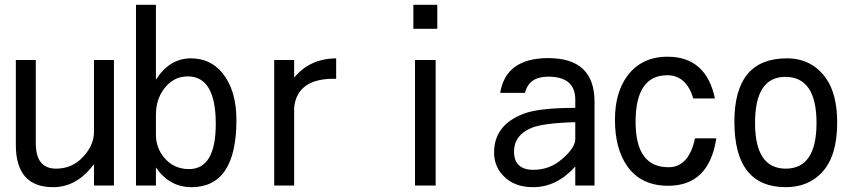

<svg xmlns="http://www.w3.org/2000/svg" viewBox="-20 -776 3540 799"><path d="M454.1 -526.4V-3.9H371.1V-92.8Q299.8 2.9 201.2 2.9Q45.9 2.9 45.9 -172.9V-526.4H128.9V-180.7Q128.9 -74.2 212.9 -74.2Q270.5 -74.2 311.5 -109.4Q371.1 -163.1 371.1 -227.5V-526.4Z M545.9 -3.9V-755.9H628.9V-444.3Q685.5 -533.2 774.4 -533.2Q854.5 -533.2 904.3 -473.6Q963.9 -401.4 963.9 -276.4Q963.9 2.9 776.4 2.9Q685.5 2.9 628.9 -79.1V-3.9ZM628.9 -298.8V-215.8Q628.9 -161.1 663.1 -120.1Q703.1 -72.3 766.6 -72.3Q877.9 -72.3 877.9 -260.7Q877.9 -458 761.7 -458Q710.9 -458 675.8 -421.9Q628.9 -373 628.9 -298.8Z M1121.1 -3.9V-526.4H1204.1V-453.1Q1269.5 -532.2 1378.9 -533.2V-448.2Q1217.8 -452.1 1204.1 -329.1V-3.9Z M1707 -3.9V-526.4H1793V-3.9ZM1799.8 -755.9V-656.2H1700.2V-755.9Z M2374 -327.1V-361.3Q2374 -457 2261.7 -457Q2180.7 -457 2165 -389.6H2061.5Q2085 -534.2 2261.7 -534.2Q2454.1 -534.2 2454.1 -352.5V-3.9H2374V-83Q2296.9 2.9 2198.2 2.9Q2117.2 2.9 2072.3 -46.9Q2036.1 -85.9 2036.1 -141.6Q2036.1 -255.9 2159.2 -302.7Q2222.7 -327.1 2374 -327.1ZM2374 -267.6Q2238.3 -263.7 2190.4 -243.2Q2119.1 -212.9 2119.1 -145.5Q2119.1 -69.3 2200.2 -69.3Q2267.6 -69.3 2319.3 -114.3Q2374 -161.1 2374 -197.3Z M2955.1 -366.2H2865.2Q2835.9 -462.9 2756.8 -462.9Q2625 -462.9 2625 -268.6Q2625 -80.1 2761.7 -80.1Q2846.7 -80.1 2872.1 -200.2H2960.9Q2930.7 -2.9 2760.7 -2.9Q2647.5 -2.9 2589.8 -85Q2539.1 -158.2 2539.1 -277.3Q2539.1 -389.6 2589.8 -459Q2649.4 -540 2757.8 -540Q2918.9 -540 2955.1 -366.2Z M3253.9 -533.2Q3359.4 -533.2 3418 -449.2Q3463.9 -383.8 3463.9 -265.6Q3463.9 -127.9 3402.3 -60.5Q3344.7 2.9 3250 2.9Q3036.1 2.9 3036.1 -269.5Q3036.1 -533.2 3253.9 -533.2ZM3248 -456.1Q3122.1 -456.1 3122.1 -264.6Q3122.1 -74.2 3250 -74.2Q3377.9 -74.2 3377.9 -264.6Q3377.9 -456.1 3248 -456.1Z"/></svg>

Font: MotoyaLCedar
Style: W3 mono
Weight: 400
Version: Version 1.01